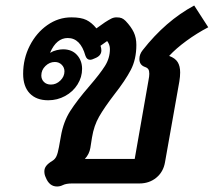

<svg xmlns="http://www.w3.org/2000/svg" viewBox="-20 -666 776 697"><path d="M187 11Q159 11 146 -22Q141 -32 141 -44Q141 -55 148 -64Q155 -73 170 -82Q180 -88 185 -99Q190 -110 194 -132L201 -171Q210 -224 235 -263Q260 -302 305 -354Q343 -398 361 -426.5Q379 -455 379 -488Q379 -504 369 -517L345 -500Q348 -490 348 -483Q348 -464 326 -455Q314 -449 307 -449Q295 -449 290 -464Q272 -528 226 -528Q185 -528 162 -475H164Q173 -481 186 -484Q199 -487 209 -487Q241 -487 259.5 -466.5Q278 -446 278 -416Q278 -386 261.5 -359.5Q245 -333 216.5 -317.5Q188 -302 155 -302Q112 -302 88 -327Q64 -352 64 -398Q64 -453 88 -500Q112 -547 152 -575Q192 -603 239 -603Q274 -603 293.5 -593.5Q313 -584 330 -563L361 -585Q375 -594 384 -598.5Q393 -603 403 -603Q415 -603 422 -600Q429 -597 436 -590Q456 -569 465.5 -549Q475 -529 475 -503Q475 -451 455 -412.5Q435 -374 395 -323Q359 -276 340 -243Q321 -210 314 -167L308 -129Q304 -106 288 -89H469L519 -374Q522 -389 522 -398Q522 -409 518.5 -414.5Q515 -420 506 -423Q486 -430 486 -452Q486 -469 498 -484Q581 -590 685 -646L736 -567Q694 -545 656.5 -517.5Q619 -490 594 -463Q616 -455 625 -440.5Q634 -426 634 -403Q634 -388 631 -370L579 -77Q573 -42 547.5 -21Q522 0 486 0H242Q220 0 208 6Q198 11 187 11ZM214 -407Q214 -421 204 -431Q194 -441 179 -441Q160 -441 145 -426.5Q130 -412 130 -392Q130 -378 139.5 -368.5Q149 -359 165 -359Q184 -359 199 -373.5Q214 -388 214 -407Z"/></svg>

Font: Niramit SemiBold
Style: Italic
Weight: 600
Italic angle: -10°
Designer: Katatrad Aksorn Co.,Ltd.
Foundry: Cadson Demak Co.,Ltd.
Version: Version 1.001; ttfautohint (v1.6)